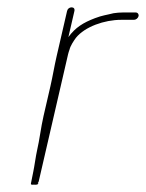

<svg xmlns="http://www.w3.org/2000/svg" viewBox="-20 -518 398 523"><path d="M162.7 -488 134.3 -365C128.2 -338.8 123.5 -309.8 117.3 -283L98.6 -202C91.3 -170.4 87.8 -137.6 80.9 -108C77.7 -94.2 73.3 -62.1 70.8 -51C69 -43.2 66 -26 64.2 -18C63.5 -15.3 66 -14.3 71.5 -15C79.3 -14.3 83.5 -15.3 84.2 -18L84.4 -19H82.4C84 -20.3 85.1 -22 85.5 -24L165.4 -370C166.3 -374 167.7 -378.3 169.4 -383C171.8 -393.4 181 -407 186.8 -415C211.1 -445.2 264.3 -464 310.1 -464H345.1C350.4 -464 356.2 -468.7 357.4 -474C358.7 -479.3 355 -484 349.7 -484H314.7C306.1 -484 297.6 -483.3 289.3 -482C269.4 -476.9 259 -476.3 238.7 -468.5C207.1 -456.4 185.6 -443.5 166.3 -417L182.7 -488C184.1 -494.2 180.8 -498 175 -498C169.2 -498 164.1 -494.2 162.7 -488Z"/></svg>

Font: HoneyBee
Style: UltLitIt
Weight: 100
Foundry: Cannot Into Space Fonts
Version: Version 0.89